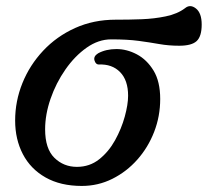

<svg xmlns="http://www.w3.org/2000/svg" viewBox="-20 -602 716 634"><path d="M250 12Q180 12 130.5 -16Q81 -44 55.5 -93Q30 -142 30 -204Q30 -268 54 -327.5Q78 -387 122.5 -434.5Q167 -482 228 -509.5Q289 -537 362 -537Q365 -537 371 -537Q406 -537 447.5 -538.5Q489 -540 527.5 -548Q566 -556 591 -575Q608 -589 627 -574Q646 -559 646 -521Q646 -482 629.5 -466.5Q613 -451 572 -451Q537 -451 506 -456.5Q475 -462 438 -467Q401 -472 347 -472Q305 -472 266 -444.5Q227 -417 196 -372.5Q165 -328 147 -276Q129 -224 129 -175Q129 -111 159.5 -81Q190 -51 234 -51Q276 -51 307.5 -76Q339 -101 360 -139Q381 -177 392 -217Q403 -257 403 -286Q403 -337 376.5 -364Q350 -391 306 -389Q296 -389 292 -402.5Q288 -416 304 -426Q330 -440 364.5 -440Q399 -440 432 -422.5Q465 -405 487 -369Q509 -333 509 -275Q509 -218 489 -166.5Q469 -115 433.5 -75Q398 -35 351 -11.5Q304 12 250 12Z"/></svg>

Font: Zen Old Mincho SemiBold
Style: Regular
Weight: 600
Version: Version 1.500